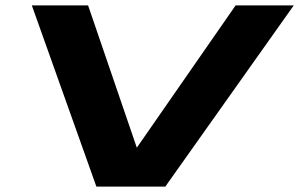

<svg xmlns="http://www.w3.org/2000/svg" viewBox="-20 -695 1116 715"><path d="M339 0H595.5L1074 -675H857.5L489.5 -145L308 -675H98.5Z"/></svg>

Font: Anybody ExtraExpanded
Style: Bold Italic
Weight: 700
Width: 8
Italic angle: -10°
Version: Version 1.113;gftools[0.9.25]